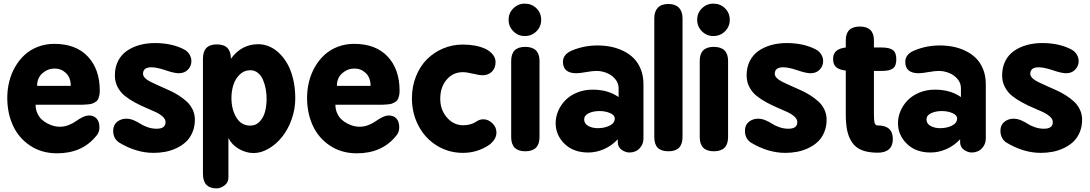

<svg xmlns="http://www.w3.org/2000/svg" viewBox="-20 -832 5996 1056"><path d="M278.8 -590.8Q397.5 -590.8 463.1 -521Q528.8 -451.2 528.8 -333Q528.8 -316.9 525.6 -304.4Q522.5 -292 518.1 -283.9Q513.7 -275.9 503.7 -270.3Q493.7 -264.6 486.3 -262Q479 -259.3 462.6 -257.8Q446.3 -256.3 436.3 -256.1Q426.3 -255.9 404.8 -255.9H175.8Q175.8 -230.5 185.5 -209Q195.3 -187.5 210 -174.3Q224.6 -161.1 242.9 -151.9Q261.2 -142.6 277.8 -138.7Q294.4 -134.8 308.1 -134.8Q334 -134.8 358.4 -144.5Q382.8 -154.3 398.2 -165.8Q413.6 -177.2 433.1 -187Q452.6 -196.8 470.2 -196.8Q495.6 -196.8 511.2 -180.2Q526.9 -163.6 526.9 -130.9Q526.9 -103.5 509.8 -85Q432.6 11.2 293.9 11.2Q209 11.2 145.8 -31Q82.5 -73.2 51.3 -141.6Q20 -210 20 -293.9Q20 -339.8 30.8 -383.1Q41.5 -426.3 63.2 -464.1Q85 -502 115.5 -530Q146 -558.1 188 -574.5Q230 -590.8 278.8 -590.8ZM184.1 -359.9H369.1Q369.1 -405.3 342.8 -430.2Q316.4 -455.1 280.8 -455.1Q243.2 -455.1 213.6 -429.4Q184.1 -403.8 184.1 -359.9Z M841.8 -124Q890.6 -124 890.6 -160.2Q890.6 -176.3 875.2 -190.4Q859.9 -204.6 835.2 -216.1Q810.5 -227.5 781 -240Q751.5 -252.4 721.7 -268.6Q691.9 -284.7 667.2 -304.2Q642.6 -323.7 627.2 -352.8Q611.8 -381.8 611.8 -417Q611.8 -461.9 629.4 -496.6Q647 -531.2 678 -552.5Q709 -573.7 748 -584.5Q787.1 -595.2 832.5 -595.2Q924.8 -595.2 992.7 -560.1Q1012.2 -549.3 1022.5 -532Q1032.7 -514.6 1032.7 -496.1Q1032.7 -469.2 1013.9 -449.2Q995.1 -429.2 963.4 -429.2Q938.5 -429.2 890.6 -445.6Q842.8 -461.9 812.5 -461.9Q766.6 -461.9 766.6 -425.8Q766.6 -413.6 778.8 -401.9Q791 -390.1 811 -380.6Q831.1 -371.1 856.7 -359.4Q882.3 -347.7 909.2 -335.9Q936 -324.2 961.7 -307.9Q987.3 -291.5 1007.3 -273.2Q1027.3 -254.9 1039.6 -229.2Q1051.8 -203.6 1051.8 -173.8Q1051.8 -135.7 1038.6 -104.5Q1025.4 -73.2 1003.4 -52.5Q981.4 -31.7 951.7 -17.6Q921.9 -3.4 890.1 2.7Q858.4 8.8 824.7 8.8Q728.5 8.8 633.8 -48.8Q602.5 -71.3 602.5 -112.8Q602.5 -144.5 624 -161.9Q645.5 -179.2 674.8 -179.2Q694.8 -179.2 715.3 -170.7Q735.8 -162.1 751.5 -151.6Q767.1 -141.1 791.3 -132.6Q815.4 -124 841.8 -124Z M1096.2 124V-508.8Q1096.2 -587.9 1172.4 -587.9Q1250 -587.9 1250 -508.8Q1308.1 -588.9 1400.4 -588.9Q1430.7 -588.9 1459.7 -576.9Q1488.8 -564.9 1514.9 -540.3Q1541 -515.6 1560.8 -480.7Q1580.6 -445.8 1592.3 -397Q1604 -348.1 1604 -291Q1604 -231.4 1583.7 -175Q1563.5 -118.7 1531.2 -78.6Q1499 -38.6 1457.5 -14.4Q1416 9.8 1375 9.8Q1334 9.8 1294.4 -12.7Q1254.9 -35.2 1236.3 -73.2V143.1Q1236.3 172.4 1214.4 188.2Q1192.4 204.1 1171.4 204.1Q1096.2 204.1 1096.2 124ZM1356.9 -141.1Q1388.2 -141.1 1409.2 -164.3Q1430.2 -187.5 1438.2 -219.5Q1446.3 -251.5 1446.3 -289.1Q1446.3 -316.4 1441.4 -342.8Q1436.5 -369.1 1426.5 -392.8Q1416.5 -416.5 1398.4 -431.2Q1380.4 -445.8 1356.9 -445.8Q1322.8 -445.8 1298.3 -421.9Q1273.9 -397.9 1263.4 -364.3Q1252.9 -330.6 1252.9 -293Q1252.9 -231 1279.8 -186Q1306.6 -141.1 1356.9 -141.1Z M1927.7 -590.8Q2046.4 -590.8 2112.1 -521Q2177.7 -451.2 2177.7 -333Q2177.7 -316.9 2174.6 -304.4Q2171.4 -292 2167 -283.9Q2162.6 -275.9 2152.6 -270.3Q2142.6 -264.6 2135.3 -262Q2127.9 -259.3 2111.6 -257.8Q2095.2 -256.3 2085.2 -256.1Q2075.2 -255.9 2053.7 -255.9H1824.7Q1824.7 -230.5 1834.5 -209Q1844.2 -187.5 1858.9 -174.3Q1873.5 -161.1 1891.8 -151.9Q1910.2 -142.6 1926.8 -138.7Q1943.4 -134.8 1957 -134.8Q1982.9 -134.8 2007.3 -144.5Q2031.7 -154.3 2047.1 -165.8Q2062.5 -177.2 2082 -187Q2101.6 -196.8 2119.1 -196.8Q2144.5 -196.8 2160.2 -180.2Q2175.8 -163.6 2175.8 -130.9Q2175.8 -103.5 2158.7 -85Q2081.5 11.2 1942.9 11.2Q1857.9 11.2 1794.7 -31Q1731.4 -73.2 1700.2 -141.6Q1668.9 -210 1668.9 -293.9Q1668.9 -339.8 1679.7 -383.1Q1690.4 -426.3 1712.2 -464.1Q1733.9 -502 1764.4 -530Q1794.9 -558.1 1836.9 -574.5Q1878.9 -590.8 1927.7 -590.8ZM1833 -359.9H2018.1Q2018.1 -405.3 1991.7 -430.2Q1965.3 -455.1 1929.7 -455.1Q1892.1 -455.1 1862.5 -429.4Q1833 -403.8 1833 -359.9Z M2525.4 -435.1Q2472.2 -435.1 2436.8 -394.3Q2401.4 -353.5 2401.4 -288.1Q2401.4 -227.5 2438.5 -185.3Q2475.6 -143.1 2527.3 -143.1Q2571.3 -143.1 2602.5 -165Q2618.2 -175.8 2638.7 -175.8Q2665.5 -175.8 2688 -154.3Q2710.4 -132.8 2710.4 -103Q2710.4 -64.9 2669.4 -34.2Q2604 8.8 2526.4 8.8Q2448.2 8.8 2383.8 -30.5Q2319.3 -69.8 2282.5 -138.9Q2245.6 -208 2245.6 -292Q2245.6 -356.4 2268.1 -412.4Q2290.5 -468.3 2328.4 -506.1Q2366.2 -543.9 2417.2 -565.4Q2468.3 -586.9 2524.4 -586.9Q2597.7 -586.9 2648.4 -564Q2673.8 -552.2 2689.7 -532.7Q2705.6 -513.2 2705.6 -491.2Q2705.6 -457.5 2685.5 -437.7Q2665.5 -418 2632.3 -418Q2618.7 -418 2582 -426.5Q2545.4 -435.1 2525.4 -435.1Z M2791.5 -78.1V-497.1Q2791.5 -574.2 2868.2 -574.2Q2947.3 -574.2 2947.3 -497.1V-78.1Q2947.3 0 2869.1 0Q2791.5 0 2791.5 -78.1ZM2866.2 -812Q2904.3 -812 2930.4 -786.4Q2956.5 -760.7 2956.5 -723.1Q2956.5 -685.5 2930.4 -659.7Q2904.3 -633.8 2866.2 -633.8Q2829.6 -633.8 2803.5 -659.9Q2777.3 -686 2777.3 -723.1Q2777.3 -760.3 2803.5 -786.1Q2829.6 -812 2866.2 -812Z M3127.9 -555.2Q3193.4 -582 3266.1 -582Q3305.2 -582 3341.1 -574.7Q3377 -567.4 3409.9 -551Q3442.9 -534.7 3466.8 -510.3Q3490.7 -485.8 3504.9 -449.7Q3519 -413.6 3519 -369.1V-69.8Q3519 -38.6 3497.6 -15.9Q3476.1 6.8 3440.9 6.8Q3422.4 6.8 3401.1 -6.6Q3379.9 -20 3377.9 -46.9V-65.9Q3343.8 -29.8 3301.3 -11.5Q3258.8 6.8 3215.3 6.8Q3133.8 6.8 3085 -41Q3036.1 -88.9 3036.1 -154.8Q3036.1 -189 3050 -221.7Q3064 -254.4 3089.4 -280.5Q3114.7 -306.6 3153.8 -322.8Q3192.9 -338.9 3239.3 -338.9Q3325.2 -338.9 3382.3 -297.9V-347.2Q3382.3 -375.5 3363.3 -397.7Q3344.2 -419.9 3316.7 -430.9Q3289.1 -441.9 3260.3 -441.9Q3239.3 -441.9 3203.4 -435.5Q3167.5 -429.2 3149.9 -429.2Q3076.2 -429.2 3076.2 -492.2Q3076.2 -534.2 3127.9 -555.2ZM3192.9 -174.8Q3192.9 -151.9 3215.3 -139.4Q3237.8 -127 3268.1 -127Q3304.7 -127 3333 -141.1Q3361.3 -155.3 3361.3 -180.2Q3361.3 -198.7 3335.4 -210Q3309.6 -221.2 3277.3 -221.2Q3242.7 -221.2 3217.8 -209.2Q3192.9 -197.3 3192.9 -174.8Z M3578.6 -78.1V-731Q3578.6 -769 3598.1 -789.6Q3617.7 -810.1 3655.8 -810.1Q3693.8 -810.1 3713.9 -789.6Q3733.9 -769 3733.9 -731V-78.1Q3733.9 0 3656.7 0Q3616.7 0 3597.7 -19Q3578.6 -38.1 3578.6 -78.1Z M3828.6 -78.1V-497.1Q3828.6 -574.2 3905.3 -574.2Q3984.4 -574.2 3984.4 -497.1V-78.1Q3984.4 0 3906.2 0Q3828.6 0 3828.6 -78.1ZM3903.3 -812Q3941.4 -812 3967.5 -786.4Q3993.7 -760.7 3993.7 -723.1Q3993.7 -685.5 3967.5 -659.7Q3941.4 -633.8 3903.3 -633.8Q3866.7 -633.8 3840.6 -659.9Q3814.5 -686 3814.5 -723.1Q3814.5 -760.3 3840.6 -786.1Q3866.7 -812 3903.3 -812Z M4316.4 -124Q4365.2 -124 4365.2 -160.2Q4365.2 -176.3 4349.9 -190.4Q4334.5 -204.6 4309.8 -216.1Q4285.2 -227.5 4255.6 -240Q4226.1 -252.4 4196.3 -268.6Q4166.5 -284.7 4141.8 -304.2Q4117.2 -323.7 4101.8 -352.8Q4086.4 -381.8 4086.4 -417Q4086.4 -461.9 4104 -496.6Q4121.6 -531.2 4152.6 -552.5Q4183.6 -573.7 4222.7 -584.5Q4261.7 -595.2 4307.1 -595.2Q4399.4 -595.2 4467.3 -560.1Q4486.8 -549.3 4497.1 -532Q4507.3 -514.6 4507.3 -496.1Q4507.3 -469.2 4488.5 -449.2Q4469.7 -429.2 4438 -429.2Q4413.1 -429.2 4365.2 -445.6Q4317.4 -461.9 4287.1 -461.9Q4241.2 -461.9 4241.2 -425.8Q4241.2 -413.6 4253.4 -401.9Q4265.6 -390.1 4285.6 -380.6Q4305.7 -371.1 4331.3 -359.4Q4356.9 -347.7 4383.8 -335.9Q4410.6 -324.2 4436.3 -307.9Q4461.9 -291.5 4481.9 -273.2Q4502 -254.9 4514.2 -229.2Q4526.4 -203.6 4526.4 -173.8Q4526.4 -135.7 4513.2 -104.5Q4500 -73.2 4478 -52.5Q4456.1 -31.7 4426.3 -17.6Q4396.5 -3.4 4364.7 2.7Q4333 8.8 4299.3 8.8Q4203.1 8.8 4108.4 -48.8Q4077.1 -71.3 4077.1 -112.8Q4077.1 -144.5 4098.6 -161.9Q4120.1 -179.2 4149.4 -179.2Q4169.4 -179.2 4189.9 -170.7Q4210.4 -162.1 4226.1 -151.6Q4241.7 -141.1 4265.9 -132.6Q4290 -124 4316.4 -124Z M4562 -506.8Q4562 -537.6 4580.1 -552.2Q4598.1 -566.9 4631.8 -570.8V-609.9Q4631.8 -686 4709 -686Q4786.6 -686 4786.6 -609.9V-570.8H4829.6Q4871.6 -570.8 4890.6 -556.9Q4909.7 -543 4909.7 -505.9Q4909.7 -469.7 4891.4 -455.8Q4873 -441.9 4831.5 -441.9H4786.6V-204.1Q4786.6 -169.4 4790.5 -155.8Q4794.4 -142.1 4807.6 -142.1Q4890.6 -142.1 4890.6 -66.9Q4890.6 -30.3 4869.4 -11.2Q4848.1 7.8 4807.6 7.8Q4754.9 7.8 4720 -6.3Q4685.1 -20.5 4666 -49.3Q4647 -78.1 4639.4 -114.7Q4631.8 -151.4 4631.8 -204.1V-443.8Q4598.6 -447.3 4580.3 -461.4Q4562 -475.6 4562 -506.8Z M5010.7 -555.2Q5076.2 -582 5148.9 -582Q5188 -582 5223.9 -574.7Q5259.8 -567.4 5292.7 -551Q5325.7 -534.7 5349.6 -510.3Q5373.5 -485.8 5387.7 -449.7Q5401.9 -413.6 5401.9 -369.1V-69.8Q5401.9 -38.6 5380.4 -15.9Q5358.9 6.8 5323.7 6.8Q5305.2 6.8 5283.9 -6.6Q5262.7 -20 5260.7 -46.9V-65.9Q5226.6 -29.8 5184.1 -11.5Q5141.6 6.8 5098.1 6.8Q5016.6 6.8 4967.8 -41Q4918.9 -88.9 4918.9 -154.8Q4918.9 -189 4932.9 -221.7Q4946.8 -254.4 4972.2 -280.5Q4997.6 -306.6 5036.6 -322.8Q5075.7 -338.9 5122.1 -338.9Q5208 -338.9 5265.1 -297.9V-347.2Q5265.1 -375.5 5246.1 -397.7Q5227.1 -419.9 5199.5 -430.9Q5171.9 -441.9 5143.1 -441.9Q5122.1 -441.9 5086.2 -435.5Q5050.3 -429.2 5032.7 -429.2Q4959 -429.2 4959 -492.2Q4959 -534.2 5010.7 -555.2ZM5075.7 -174.8Q5075.7 -151.9 5098.1 -139.4Q5120.6 -127 5150.9 -127Q5187.5 -127 5215.8 -141.1Q5244.1 -155.3 5244.1 -180.2Q5244.1 -198.7 5218.3 -210Q5192.4 -221.2 5160.2 -221.2Q5125.5 -221.2 5100.6 -209.2Q5075.7 -197.3 5075.7 -174.8Z M5721.7 -124Q5770.5 -124 5770.5 -160.2Q5770.5 -176.3 5755.1 -190.4Q5739.7 -204.6 5715.1 -216.1Q5690.4 -227.5 5660.9 -240Q5631.3 -252.4 5601.6 -268.6Q5571.8 -284.7 5547.1 -304.2Q5522.5 -323.7 5507.1 -352.8Q5491.7 -381.8 5491.7 -417Q5491.7 -461.9 5509.3 -496.6Q5526.9 -531.2 5557.9 -552.5Q5588.9 -573.7 5627.9 -584.5Q5667 -595.2 5712.4 -595.2Q5804.7 -595.2 5872.6 -560.1Q5892.1 -549.3 5902.3 -532Q5912.6 -514.6 5912.6 -496.1Q5912.6 -469.2 5893.8 -449.2Q5875 -429.2 5843.3 -429.2Q5818.4 -429.2 5770.5 -445.6Q5722.7 -461.9 5692.4 -461.9Q5646.5 -461.9 5646.5 -425.8Q5646.5 -413.6 5658.7 -401.9Q5670.9 -390.1 5690.9 -380.6Q5710.9 -371.1 5736.6 -359.4Q5762.2 -347.7 5789.1 -335.9Q5815.9 -324.2 5841.6 -307.9Q5867.2 -291.5 5887.2 -273.2Q5907.2 -254.9 5919.4 -229.2Q5931.6 -203.6 5931.6 -173.8Q5931.6 -135.7 5918.5 -104.5Q5905.3 -73.2 5883.3 -52.5Q5861.3 -31.7 5831.5 -17.6Q5801.8 -3.4 5770 2.7Q5738.3 8.8 5704.6 8.8Q5608.4 8.8 5513.7 -48.8Q5482.4 -71.3 5482.4 -112.8Q5482.4 -144.5 5503.9 -161.9Q5525.4 -179.2 5554.7 -179.2Q5574.7 -179.2 5595.2 -170.7Q5615.7 -162.1 5631.3 -151.6Q5647 -141.1 5671.1 -132.6Q5695.3 -124 5721.7 -124Z"/></svg>

Font: BPreplay
Style: Bold
Weight: 700
Designer: Magenta/George Triantafyllakos
Foundry: Magenta/George Triantafyllakos
Version: Version 1.00